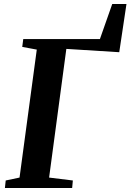

<svg xmlns="http://www.w3.org/2000/svg" viewBox="-20 -938 651 958"><path d="M4.5 0 8.5 -37.5 77.5 -52 163.5 -690.5 91 -704 96 -743H478.5L540 -918H611L575 -677.5L311 -694L225 -52L343.5 -37.5L340 0Z"/></svg>

Font: Merriweather 60pt
Style: Bold Italic
Weight: 700
Italic angle: -7.8°
Version: Version 2.101